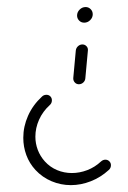

<svg xmlns="http://www.w3.org/2000/svg" viewBox="-20 -539 373 559"><path d="M250 -497.4Q250 -487.8 242.6 -480.4Q235.2 -473 225.2 -473Q216.3 -473 210.4 -479.1Q204.4 -485.2 204.4 -493.7Q204.4 -503.7 211.9 -511.1Q219.3 -518.5 229.3 -518.5Q237.8 -518.5 243.9 -512.4Q250 -506.3 250 -497.4ZM209.6 -293.7Q202.6 -293.7 197.8 -298.9Q193 -304.1 193.3 -311.5L200.7 -391.9Q201.5 -399.3 207 -404.4Q212.6 -409.6 220 -409.6Q227 -409.6 231.9 -404.4Q236.7 -399.3 235.9 -391.9L228.5 -311.5Q228.1 -304.1 222.6 -298.9Q217 -293.7 209.6 -293.7ZM286.7 -74.1Q293.7 -74.1 298.3 -69.4Q303 -64.8 303 -58.1Q303 -49.6 296.7 -44.1Q273.3 -22.6 244.4 -11.3Q215.6 0 186.3 0Q157 0 130.2 -11.3Q103.3 -22.6 83.3 -44.1Q65.6 -63.3 56.7 -87.4Q47.8 -111.5 47.8 -137.8Q47.8 -170.7 61.7 -202Q75.6 -233.3 102.2 -257.8Q107.4 -263 115.2 -263Q122.2 -263 126.7 -258.3Q131.1 -253.7 131.1 -247Q131.1 -238.5 124.8 -233Q104.4 -214.4 93.7 -190.4Q83 -166.3 83 -141.1Q83 -121.1 90 -102.6Q97 -84.1 110.7 -68.9Q125.9 -52.2 146.3 -43.7Q166.7 -35.2 189.3 -35.2Q211.9 -35.2 234.1 -43.7Q256.3 -52.2 274.1 -68.9Q280 -74.1 286.7 -74.1Z"/></svg>

Font: 26F Galaxy Sans Light
Style: Italic
Weight: 300
Italic angle: -5°
Designer: C₂₉H₂₅N₃O₅
Version: Version 1.200